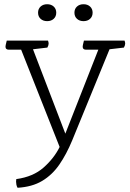

<svg xmlns="http://www.w3.org/2000/svg" viewBox="-20 -692 617 908"><path d="M262 3 80 -457H22Q6 -457 6 -471Q6 -477 10 -492L12 -500H207Q210 -492 210 -486Q210 -478 204 -467L136 -459L289 -60L445 -457H387Q371 -457 371 -471Q371 -477 375 -492L377 -500H569Q572 -492 572 -486Q572 -478 566 -467L498 -459L321 -27Q294 38 260.5 86.5Q227 135 179.5 163.5Q132 192 63 196Q59 189 57.5 181Q56 173 56 167Q56 160 57 155Q137 144 186.5 100Q236 56 262 3ZM246 -632Q246 -614 234 -603Q222 -592 203 -592Q184 -592 172 -603Q160 -614 160 -632Q160 -650 172 -661Q184 -672 203 -672Q222 -672 234 -661Q246 -650 246 -632ZM418 -632Q418 -614 406 -603Q394 -592 375 -592Q356 -592 344 -603Q332 -614 332 -632Q332 -650 344 -661Q356 -672 375 -672Q394 -672 406 -661Q418 -650 418 -632Z"/></svg>

Font: Scope One
Style: Regular
Weight: 400
Designer: Dalton Maag Ltd
Foundry: Dalton Maag Ltd
Version: Version 1.001; ttfautohint (v1.4.1) -l 11 -r 50 -G 50 -x 14 